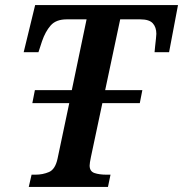

<svg xmlns="http://www.w3.org/2000/svg" viewBox="-20 -734 719 754"><path d="M93 0 104 -48H119Q148 -48 172.5 -58.5Q197 -69 206 -111L252 -329H107L117 -380H262L320 -658H242Q200 -658 179 -634Q158 -610 145 -572L131 -529H73L118 -714H679L644 -529H587Q587 -534 589 -550.5Q591 -567 592.5 -582.5Q594 -598 594 -601Q594 -627 580 -642.5Q566 -658 531 -658H452L393 -380H539L529 -329H382L337 -117Q332 -93 332 -84Q332 -61 351 -54.5Q370 -48 399 -48H414L404 0Z"/></svg>

Font: Noto Serif SemiCondensed SemiBold
Style: Italic
Weight: 600
Width: 4
Italic angle: -12°
Designer: Monotype Design Team
Foundry: Monotype Imaging Inc.
Version: Version 2.014; ttfautohint (v1.8.4.7-5d5b)